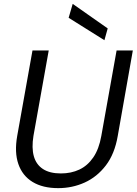

<svg xmlns="http://www.w3.org/2000/svg" viewBox="-20 -961 707 993"><path d="M281 12Q201 12 148.5 -20Q96 -52 75 -112.5Q54 -173 69 -258L148 -700H232L153 -258Q143 -196 155 -153Q167 -110 202 -87Q237 -64 295 -64Q348 -64 390.5 -84Q433 -104 462.5 -147Q492 -190 504 -258L583 -700H667L589 -258Q573 -165 527.5 -105.5Q482 -46 418 -17Q354 12 281 12ZM520 -753 335 -869 356 -941 537 -814Z"/></svg>

Font: DM Sans 17pt
Style: Italic
Weight: 400
Italic angle: -10°
Version: Version 4.004;gftools[0.9.30]